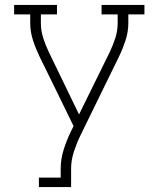

<svg xmlns="http://www.w3.org/2000/svg" viewBox="-20 -550 640 775"><path d="M137 205V167H225V131Q225 92 237 54Q249 16 266 -19L277 -41L216 -166L139 -323Q124 -354 113 -388Q102 -422 102 -457V-492H37V-530H210V-492H145V-457Q145 -426 154.5 -396.5Q164 -367 177 -340L299 -88L423 -340Q436 -367 445.5 -396.5Q455 -426 455 -457V-492H390V-530H563V-492H498V-457Q498 -422 487 -388Q476 -354 461 -323L304 -2Q289 29 278 63Q267 97 267 131V205Z"/></svg>

Font: Iosevka Curly Slab XLtEx
Style: Regular
Weight: 200
Width: 7
Monospace: yes
Designer: Belleve Invis
Foundry: Belleve Invis
Version: Version 11.1.0; ttfautohint (v1.8.3)